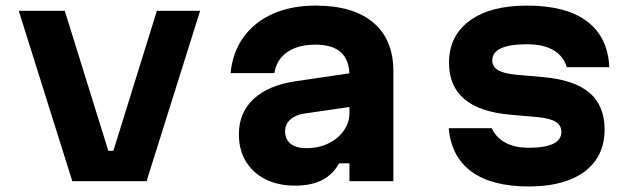

<svg xmlns="http://www.w3.org/2000/svg" viewBox="-20 -654 2290 693"><path d="M47.7 -614.9H213.8L371 -109.6H389.2L546.2 -614.9H702.3L509 0H241Z M1251.8 -390.9V-269.3L1077.9 -244Q1046 -239.3 1027.5 -222.2Q1009 -205.2 1009 -180.1Q1009 -151.8 1028.5 -135.5Q1047.9 -119.2 1086.5 -119.2Q1130.3 -119.2 1165.2 -136.3Q1200.2 -153.3 1220.7 -182.2Q1241.3 -211 1241.3 -246.4V-380Q1241.3 -436.3 1211 -464.6Q1180.8 -492.9 1118 -492.9Q1076.4 -492.9 1044.7 -480.7Q1013.1 -468.4 994.3 -445.5Q975.5 -422.6 970.2 -390H812.2Q819.7 -465.9 859.4 -520.5Q899.1 -575.1 965.6 -604.5Q1032.1 -633.8 1119 -633.8Q1254.4 -633.8 1327.1 -572.6Q1399.8 -511.4 1399.8 -396.9V0H1241.3V-64.5H1203.8Q1182.5 -25.2 1143.7 -4.6Q1104.9 16 1045.1 16Q983.7 16 937.9 -7.1Q892.2 -30.2 867.2 -72Q842.2 -113.7 842.2 -168.9Q842.2 -247.4 895.3 -296.7Q948.4 -346.1 1046.1 -360.6Z M1754.9 -191.4Q1769.1 -158.8 1803.1 -139.7Q1837.1 -120.7 1888.5 -120.7Q1947.3 -120.7 1976.7 -135Q2006.2 -149.3 2006.2 -177.9Q2006.2 -201.7 1985.8 -214.3Q1965.5 -226.8 1921.9 -231.1L1821 -240.1Q1710.6 -249.9 1655.6 -296.6Q1600.7 -343.3 1600.7 -428.2Q1600.7 -524.2 1674.9 -579Q1749.1 -633.8 1882 -633.8Q2022.6 -633.8 2098.2 -577.5Q2173.8 -521.1 2179.3 -411.4H2025.8Q2014.5 -450.8 1978.3 -472.5Q1942.1 -494.2 1881.5 -494.2Q1819.4 -494.2 1788.1 -479.5Q1756.7 -464.8 1756.7 -435.4Q1756.7 -413.9 1777.1 -401.3Q1797.4 -388.8 1841 -384.5L1941.9 -375.5Q2053.3 -365.7 2107.8 -319Q2162.2 -272.3 2162.2 -186.6Q2162.2 -121.4 2130 -75.6Q2097.8 -29.7 2036.6 -5.4Q1975.4 19 1887.9 19Q1755.1 19 1681.7 -34.8Q1608.4 -88.5 1599.7 -191.4Z"/></svg>

Font: Martian Mono SemiExpanded
Style: Regular
Weight: 400
Width: 6
Monospace: yes
Designer: Roman Shamin
Foundry: Evil Martians
Version: Version 1.000